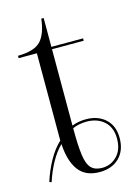

<svg xmlns="http://www.w3.org/2000/svg" viewBox="-105 -716 560 784"><g transform="rotate(-15 175.0 -324.5)"><path d="M8 -5Q22 -50 44.5 -90.5Q67 -131 95 -157V-526H18V-536Q89 -537 115.5 -566.5Q142 -596 149 -658H159V-536H293V-526H159V-203Q173 -209 188.5 -211.5Q204 -214 218 -214Q269 -214 300.5 -185Q332 -156 332 -105Q332 -52 301 -21.5Q270 9 218 9Q158 9 129 -30.5Q100 -70 96 -142Q71 -118 50.5 -80.5Q30 -43 17 -2ZM232 -5Q269 -5 295 -31.5Q321 -58 321 -105Q321 -152 292.5 -178Q264 -204 218 -204Q203 -204 187.5 -201Q172 -198 159 -192Q159 -119 164.5 -78.5Q170 -38 186 -21.5Q202 -5 232 -5Z"/></g></svg>

Font: Noto Serif Display Light
Style: Regular
Weight: 300
Designer: Monotype Design Team
Foundry: Monotype Imaging Inc.
Version: Version 2.009